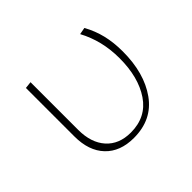

<svg xmlns="http://www.w3.org/2000/svg" viewBox="-101 -557 706 706"><g transform="rotate(-45 252.0 -203.5)"><path d="M91 -155V-407L118 -410V-162Q118 -95 152.5 -56.5Q187 -18 248 -18Q328 -18 370 -80Q412 -142 412 -241Q412 -332 372 -406L399 -411Q419 -375 428.5 -336Q438 -297 438 -250Q438 -138 387.5 -67Q337 4 242 4Q171 4 131 -38Q91 -80 91 -155Z"/></g></svg>

Font: Ysabeau Extralight
Style: Regular
Weight: 200
Designer: Christian Thalmann (Catharsis Fonts)
Version: Version 0.003